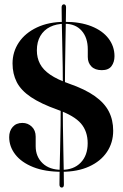

<svg xmlns="http://www.w3.org/2000/svg" viewBox="-20 -797 570 888"><path d="M280 -696Q351.5 -696 403 -675.5Q454.5 -655 482 -618.8Q509.5 -582.5 509.5 -537Q509.5 -510 495.8 -491.2Q482 -472.5 451 -472.5Q419.5 -472.5 402.8 -489.5Q386 -506.5 386 -533.5V-568.5Q386 -623 357.5 -655Q329 -687 279.5 -687Q240.5 -687 211.5 -672.5Q182.5 -658 166.5 -630.5Q150.5 -603 150.5 -564Q150.5 -529.5 165 -501.8Q179.5 -474 212 -451.8Q244.5 -429.5 298.5 -410.5Q373.5 -384.5 418.5 -352.5Q463.5 -320.5 483.5 -281.2Q503.5 -242 503.5 -192.5Q503.5 -137 474.5 -94Q445.5 -51 392 -26.8Q338.5 -2.5 265.5 -2.5Q188 -2.5 133.5 -24.2Q79 -46 50.8 -82.5Q22.5 -119 22.5 -163Q22.5 -191.5 38.8 -210Q55 -228.5 83.5 -228.5Q109 -228.5 127 -211.2Q145 -194 145 -165V-120.5Q145 -73 176.8 -42.2Q208.5 -11.5 265.5 -11.5Q321 -11.5 353.2 -44.8Q385.5 -78 385.5 -134.5Q385.5 -189.5 354.5 -225.8Q323.5 -262 246.5 -289.5Q169 -317 123 -348Q77 -379 57.5 -417.2Q38 -455.5 38 -503.5Q38 -557 67.2 -600.8Q96.5 -644.5 151 -670.2Q205.5 -696 280 -696ZM280 -361H271Q271 -428 270 -488Q269 -548 267.8 -599.8Q266.5 -651.5 265.8 -692.8Q265 -734 265 -763.5Q265 -769.5 267.8 -773.2Q270.5 -777 275.5 -777Q280.5 -777 283 -773.2Q285.5 -769.5 285.5 -763Q285.5 -738 284.5 -698Q283.5 -658 282.8 -605.5Q282 -553 281 -491.2Q280 -429.5 280 -361ZM261 -345.5H270Q270 -277 271 -215.2Q272 -153.5 273 -101Q274 -48.5 274.8 -8.2Q275.5 32 275.5 57Q275.5 63.5 273 67Q270.5 70.5 265.5 70.5Q261 70.5 258 67Q255 63.5 255 57Q255 28 255.8 -13.5Q256.5 -55 258 -106.5Q259.5 -158 260.2 -218.2Q261 -278.5 261 -345.5Z"/></svg>

Font: Fraunces 120pt SemiBold
Style: Regular
Weight: 600
Version: Version 1.000;[b76b70a41]